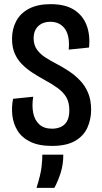

<svg xmlns="http://www.w3.org/2000/svg" viewBox="-20 -691 493 925"><path d="M230 12Q167 12 126 -8Q85 -28 64.5 -61.5Q44 -95 39.5 -135Q35 -175 43 -215L140 -225Q133 -182 140 -147Q147 -112 169.5 -91.5Q192 -71 231 -71Q253 -71 272 -79Q291 -87 302.5 -106.5Q314 -126 314 -160Q314 -198 299.5 -222.5Q285 -247 257.5 -267Q230 -287 191 -308Q162 -324 134.5 -342Q107 -360 85 -382.5Q63 -405 50.5 -434.5Q38 -464 38 -504Q38 -552 58.5 -590Q79 -628 120.5 -649.5Q162 -671 224 -671Q294 -671 336.5 -644Q379 -617 397 -570Q415 -523 409 -462L311 -452Q314 -482 310 -507Q306 -532 294.5 -549.5Q283 -567 265 -576.5Q247 -586 223 -586Q197 -586 179 -576Q161 -566 151.5 -548.5Q142 -531 142 -507Q142 -474 158.5 -451.5Q175 -429 200.5 -413Q226 -397 253 -383Q282 -368 311.5 -348.5Q341 -329 365.5 -303.5Q390 -278 404.5 -243.5Q419 -209 419 -162Q419 -116 401 -76Q383 -36 341.5 -12Q300 12 230 12ZM156 214Q176 150 180 114.5Q184 79 184 54H285Q285 103 271.5 144Q258 185 242 214Z"/></svg>

Font: Bricolage Grotesque 24pt Condensed Medium
Style: Regular
Weight: 500
Width: 3
Designer: Mathieu Triay
Foundry: Atelier Triay
Version: Version 1.001;gftools[0.9.33.dev8+g029e19f]